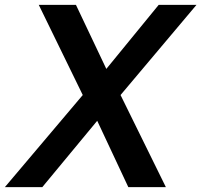

<svg xmlns="http://www.w3.org/2000/svg" viewBox="-48 -770 828 790"><path d="M634.5 0H480L352 -273L126 0H-28L292.5 -379L111.5 -750H264.5L389.5 -486.5L605 -750H760.5L448 -379Z"/></svg>

Font: Russisch Sans
Style: Bold Italic
Weight: 700
Italic angle: -10°
Designer: Michael Sharanda (font) & Cristiano Sobral (main changes)
Foundry: Michael Sharanda
Version: Version 2.00;September 8, 2020;FontCreator 13.0.0.2681 64-bi